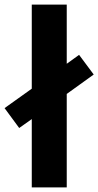

<svg xmlns="http://www.w3.org/2000/svg" viewBox="-55 -820 430 840"><path d="M237 -409V0H84V-299L29 -260L-35 -347L84 -432V-800H237V-541L291 -580L355 -494Z"/></svg>

Font: Martel Sans ExtraBold
Style: Regular
Weight: 800
Designer: Dan Reynolds and Mathieu Réguer
Foundry: Dan Reynolds and Mathieu Réguer
Version: Version 1.002; ttfautohint (v1.1) -l 5 -r 5 -G 72 -x 0 -D la